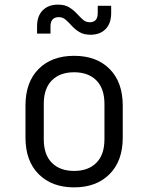

<svg xmlns="http://www.w3.org/2000/svg" viewBox="-20 -800 640 829"><path d="M300 9Q204 9 147 -48Q90 -105 90 -206V-344Q90 -445 146.5 -502Q203 -559 300 -559Q397 -559 453.5 -502Q510 -445 510 -344V-206Q510 -105 453 -48Q396 9 300 9ZM300 -62Q361 -62 396 -97Q431 -132 431 -199V-351Q431 -418 396 -453Q361 -488 300 -488Q239 -488 204 -453Q169 -418 169 -351V-199Q169 -132 204 -97Q239 -62 300 -62ZM371 -650Q342 -650 323 -661.5Q304 -673 290.5 -688Q277 -703 264 -714.5Q251 -726 234 -726Q198 -726 198 -686V-655H140V-686Q140 -731 164.5 -755.5Q189 -780 230 -780Q260 -780 278.5 -768.5Q297 -757 311 -742Q325 -727 337.5 -715.5Q350 -704 368 -704Q402 -704 402 -744V-775H460V-744Q460 -699 436 -674.5Q412 -650 371 -650Z"/></svg>

Font: JetBrains Mono NL Light
Style: Regular
Weight: 300
Monospace: yes
Designer: Philipp Nurullin, Konstantin Bulenkov
Foundry: JetBrains
Version: Version 2.305; ttfautohint (v1.8.4.7-5d5b)